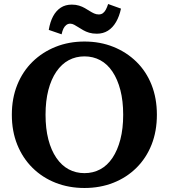

<svg xmlns="http://www.w3.org/2000/svg" viewBox="-20 -927 842 957"><path d="M401 10Q323 10 257 -16Q191 -42 142 -90.5Q93 -139 66 -206Q39 -273 39 -355Q39 -437 66 -504Q93 -571 142 -619Q191 -667 257 -693.5Q323 -720 401 -720Q479 -720 545 -693.5Q611 -667 660 -619Q709 -571 735.5 -504Q762 -437 762 -355Q762 -273 735.5 -206Q709 -139 660 -90.5Q611 -42 545 -16Q479 10 401 10ZM401 -64Q444 -64 479.5 -83Q515 -102 540.5 -140Q566 -178 580 -232Q594 -286 594 -355Q594 -424 580 -478Q566 -532 540.5 -570Q515 -608 479.5 -627Q444 -646 401 -646Q358 -646 322.5 -627Q287 -608 261 -570Q235 -532 221 -478Q207 -424 207 -355Q207 -286 221 -232Q235 -178 261 -140Q287 -102 322.5 -83Q358 -64 401 -64ZM463 -759Q441 -759 424.5 -764Q408 -769 395 -776.5Q382 -784 371 -791Q360 -798 350 -803.5Q340 -809 330 -809Q319 -809 310.5 -802.5Q302 -796 296.5 -785Q291 -774 287 -756L223 -778Q230 -819 245 -846.5Q260 -874 283 -889Q306 -904 338 -904Q358 -904 374 -899Q390 -894 403 -886.5Q416 -879 427 -872Q438 -865 449 -860Q460 -855 472 -855Q484 -855 492.5 -861Q501 -867 507.5 -879Q514 -891 519 -907L583 -884Q575 -846 558.5 -817.5Q542 -789 518 -774Q494 -759 463 -759Z"/></svg>

Font: Roboto Serif 28pt SemiBold
Style: Regular
Weight: 600
Designer: Greg Gazdowicz
Foundry: Commercial Type
Version: Version 1.008